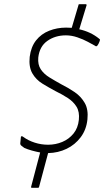

<svg xmlns="http://www.w3.org/2000/svg" viewBox="-20 -764 516 918"><path d="M172 -35Q155 -38 133 -44Q111 -50 96 -57Q87 -63 81.5 -68Q76 -73 77 -80Q78 -87 78.5 -94.5Q79 -102 80 -110Q80 -111 81.5 -112Q83 -113 85.5 -112.5Q88 -112 92 -109Q115 -92 146 -82Q177 -72 210 -72Q246 -72 278 -85.5Q310 -99 331.5 -125.5Q353 -152 357 -191Q361 -229 346 -253.5Q331 -278 304 -295.5Q277 -313 246 -328Q214 -345 183 -364Q152 -383 134.5 -413.5Q117 -444 122 -492Q128 -540 152.5 -571Q177 -602 215 -617Q253 -632 296 -632Q303 -632 309.5 -631.5Q316 -631 323 -631L355 -739Q355 -742 356.5 -743Q358 -744 360 -744H389Q392 -744 393 -743Q394 -742 394 -739L359 -624Q386 -618 409.5 -607Q433 -596 454 -579Q456 -577 457.5 -575.5Q459 -574 458 -573Q457 -567 451.5 -555.5Q446 -544 441 -543Q440 -542 438 -543Q436 -544 433 -546Q422 -552 400 -564Q378 -576 350 -585.5Q322 -595 295 -595Q244 -595 206.5 -568.5Q169 -542 163 -489Q160 -455 175 -432.5Q190 -410 217 -393.5Q244 -377 273 -361Q307 -344 337 -323.5Q367 -303 385 -272Q403 -241 398 -193Q393 -144 366 -108Q339 -72 298.5 -52.5Q258 -33 210 -32L167 129Q166 132 165 133Q164 134 161 134H132Q130 134 129 132.5Q128 131 129 128Z"/></svg>

Font: Glory ExtraLight
Style: Italic
Weight: 250
Italic angle: -12°
Version: Version 1.011